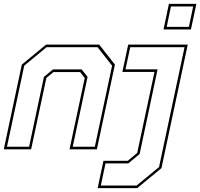

<svg xmlns="http://www.w3.org/2000/svg" viewBox="-22 -770 1033 990"><path d="M-2.5 0 90.5 -437 215.5 -540H489.5L570.5 -437L477.5 0H336.5L415 -368L391 -398.5H254L217 -368L138.5 0ZM14 -13.5H128L204.5 -373.5L251 -412H399L429.5 -373.5L353 -13.5H467L556 -431.5L481 -526.5H218L103 -431.5ZM481.5 200 511.5 59H637L685.5 18.5L774.5 -399H609L639 -540H946L810.5 97L685.5 200ZM498 186.5H682.5L798 91.5L929.5 -526.5H649.5L625 -412.5H790.5L698 24L639.5 72.5H522ZM821 -618 849 -750H990.5L962.5 -618ZM837.5 -631.5H952L974 -736.5H859.5Z"/></svg>

Font: Tourney Thin Thin
Style: Italic
Weight: 250
Italic angle: -12°
Version: Version 1.015